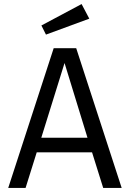

<svg xmlns="http://www.w3.org/2000/svg" viewBox="-20 -926 640 946"><path d="M433.5 -175.5H161L106 0H20.5L244.5 -688.5H355.5L579.5 0H488.5ZM183.5 -247.5H411L298 -615.5ZM382 -906 420 -834 206.5 -755.5 184 -800.5Z"/></svg>

Font: Fast_Mono
Style: Regular
Weight: 400
Monospace: yes
Designer: Carrois Corporate, Edenspiekermann AG, Nikita Prokopov
Foundry: Carrois Corporate, Edenspiekermann AG, Nikita Prokopov
Version: Version 5.002